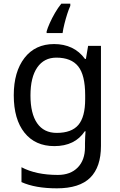

<svg xmlns="http://www.w3.org/2000/svg" viewBox="-20 -786 655 1046"><path d="M275 -546Q328 -546 370.5 -526Q413 -506 443 -465H448L460 -536H530V9Q530 124 471.5 182Q413 240 290 240Q172 240 97 206V125Q176 167 295 167Q364 167 403.5 126.5Q443 86 443 16V-5Q443 -17 444 -39.5Q445 -62 446 -71H442Q388 10 276 10Q172 10 113.5 -63Q55 -136 55 -267Q55 -395 113.5 -470.5Q172 -546 275 -546ZM287 -472Q220 -472 183 -418.5Q146 -365 146 -266Q146 -167 182.5 -114.5Q219 -62 289 -62Q370 -62 407 -105.5Q444 -149 444 -246V-267Q444 -377 406 -424.5Q368 -472 287 -472ZM363 -754Q355 -737 346.5 -710.5Q338 -684 331 -656Q324 -628 321 -606H234V-615Q239 -633 251 -660Q263 -687 279.5 -715.5Q296 -744 314 -766H363Z"/></svg>

Font: Noto Sans Hebrew Droid SemiBold
Style: Regular
Weight: 600
Designer: Monotype Design Team
Foundry: Monotype Imaging Inc.
Version: Version 1.100; ttfautohint (v1.8.4.7-5d5b)